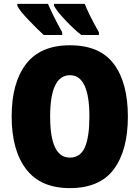

<svg xmlns="http://www.w3.org/2000/svg" viewBox="-20 -958 719 988"><path d="M638 -358Q638 -532 566 -628.5Q494 -725 340 -725Q188 -725 114 -628.5Q40 -532 40 -359Q40 -185 114.5 -87.5Q189 10 339 10Q494 10 566 -87.5Q638 -185 638 -358ZM238 -358Q238 -571 340 -571Q440 -571 440 -358Q440 -254 417 -200.5Q394 -147 339 -147Q238 -147 238 -358ZM227 -938H69V-928Q82 -902 128 -854Q174 -806 205 -778H300V-792Q277 -833 257.5 -872.5Q238 -912 227 -938ZM416 -938H258V-928Q272 -901 315.5 -855Q359 -809 398 -778H489V-792Q465 -834 445.5 -873Q426 -912 416 -938Z"/></svg>

Font: Noto Sans Display SemiCondensed Black
Style: Regular
Weight: 900
Width: 4
Designer: Monotype Design Team
Foundry: Monotype Imaging Inc.
Version: Version 1.900